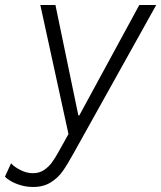

<svg xmlns="http://www.w3.org/2000/svg" viewBox="-77 -535 646 769"><path d="M-57.1 172.4 -32.7 119.1Q-19.5 133.8 5.1 146.2Q29.8 158.7 55.2 158.7Q80.6 158.7 99.6 145.8Q118.7 132.8 131.3 115.2Q144 97.7 159.2 70.3L164.6 60.5L197.3 2L84.5 -515.1H145L236.8 -72.8H240.7L481 -515.1H548.8L216.8 80.6Q191.9 125.5 173.8 151.1Q155.8 176.8 126.5 195.3Q97.2 213.9 55.7 213.9Q30.8 213.9 7.6 207.3Q-15.6 200.7 -32.7 190.9Q-49.8 181.2 -57.1 172.4Z"/></svg>

Font: Reddit Sans Chocolate Light
Style: Italic
Weight: 300
Italic angle: -11.25°
Designer: Stephen Hutchings
Version: Version 1.013